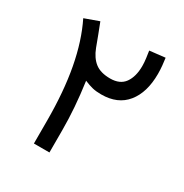

<svg xmlns="http://www.w3.org/2000/svg" viewBox="-153 -769 850 889"><g transform="rotate(30 272.0 -324.5)"><path d="M149.9 -121.1Q149.9 -277.3 127 -399.9Q104 -522.5 57.6 -616.7L133.3 -644Q144.5 -614.7 155.8 -585.7Q167 -556.6 177.7 -527.3Q194.8 -482.4 224.1 -459.7Q253.4 -437 304.7 -437Q356.9 -437 381.1 -470.9Q405.3 -504.9 405.3 -561.5Q405.3 -581.1 402.3 -602.8Q399.4 -624.5 397 -639.6L479.5 -648.9Q481.9 -632.8 484.1 -610.4Q486.3 -587.9 486.3 -566.4Q486.3 -466.8 439.9 -409.7Q393.6 -352.5 305.7 -352.5Q278.3 -352.5 259 -357.2Q239.7 -361.8 213.9 -372.6Q223.6 -303.2 228.3 -240.5Q232.9 -177.7 232.9 -119.6V0H149.9Z"/></g></svg>

Font: Vazir FD-WOL
Style: Regular-FD-WOL
Weight: 400
Designer: Saber Rastikerdar
Foundry: Saber Rastikerdar
Version: Version 30.1.0